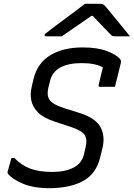

<svg xmlns="http://www.w3.org/2000/svg" viewBox="-20 -966 700 1004"><path d="M412 -718Q490 -718 539.5 -699Q589 -680 608 -657Q614 -649 613 -642Q606 -611 597.5 -577.5Q589 -544 581 -512H504Q493 -512 496 -523Q501 -545 506.5 -567Q512 -589 518 -614Q478 -636 407 -636Q339 -636 296.5 -613.5Q254 -591 242 -544L234 -512Q223 -472 237.5 -446.5Q252 -421 314 -401L403 -373Q483 -346 507 -298.5Q531 -251 515 -188L503 -140Q483 -59 418 -21.5Q353 16 245 18Q158 19 101 -5Q44 -29 22 -57Q18 -62 20 -69Q27 -93 31.5 -110Q36 -127 40 -140H55Q92 -102 137.5 -84.5Q183 -67 254 -67Q321 -67 364.5 -89.5Q408 -112 419 -159L427 -193Q438 -237 423 -260Q408 -283 354 -301L266 -330Q208 -349 179 -378Q150 -407 143.5 -442Q137 -477 146 -513L156 -556Q177 -638 244.5 -678Q312 -718 412 -718ZM424 -946H509Q516 -946 521 -942.5Q526 -939 538 -925Q547 -914 568 -888.5Q589 -863 614 -832.5Q639 -802 660 -776H584Q572 -776 568 -778Q564 -780 557 -787Q544 -800 521 -824Q498 -848 465 -883Q462 -883 458 -883Q408 -849 370.5 -822.5Q333 -796 303 -776H223Q211 -776 213 -783Q214 -787 219 -791.5Q224 -796 243 -810Q259 -822 283 -840Q307 -858 334 -878Q361 -898 385 -916Q409 -934 424 -946Z"/></svg>

Font: Recursive Sn Lnr St
Style: Italic
Weight: 400
Italic angle: -15°
Version: Version 1.079;hotconv 1.0.112;makeotfexe 2.5.65598; ttfautoh